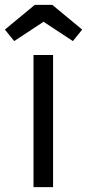

<svg xmlns="http://www.w3.org/2000/svg" viewBox="-57 -765 356 785"><path d="M1 -597 -37 -644 85 -745H157L279 -644L241 -597L121 -676ZM80 0V-540H160V0Z"/></svg>

Font: Carrois Gothic
Style: Regular
Weight: 400
Designer: Ralph du Carrois
Foundry: Ralph du Carrois
Version: Version 1.001